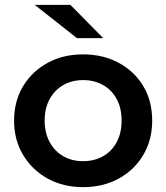

<svg xmlns="http://www.w3.org/2000/svg" viewBox="-20 -764 685 791"><path d="M322 7Q240 7 176 -28.5Q112 -64 75 -126Q38 -188 38 -267Q38 -347 75 -408.5Q112 -470 176 -505Q240 -540 322 -540Q405 -540 469.5 -505Q534 -470 570.5 -409Q607 -348 607 -267Q607 -188 570.5 -126Q534 -64 469.5 -28.5Q405 7 322 7ZM322 -100Q368 -100 404 -120Q440 -140 460.5 -178Q481 -216 481 -267Q481 -319 460.5 -356.5Q440 -394 404 -414Q368 -434 323 -434Q277 -434 241.5 -414Q206 -394 185 -356.5Q164 -319 164 -267Q164 -216 185 -178Q206 -140 241.5 -120Q277 -100 322 -100ZM297 -607 123 -744H270L405 -607Z"/></svg>

Font: MOST Montserrat SemiBold
Style: Regular
Weight: 600
Designer: Julieta Ulanovsky
Foundry: Julieta Ulanovsky
Version: Version 8.000;March 11, 2024;FontCreator 15.0.0.2926 64-bit